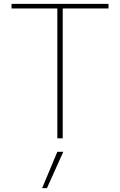

<svg xmlns="http://www.w3.org/2000/svg" viewBox="-20 -719 624 998"><path d="M278 -675H40V-699H544V-675H306V0H278ZM278 70H309L224 259H199Z"/></svg>

Font: Prompt Thin
Style: Regular
Weight: 250
Designer: Katatrad Team
Foundry: CadsonDemak
Version: Version 1.001